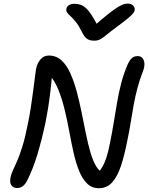

<svg xmlns="http://www.w3.org/2000/svg" viewBox="-20 -1012 805 1044"><path d="M72.4 10.4Q54 10.4 42.7 -3.6Q31.4 -17.6 37.2 -47Q41.2 -67 51.1 -87.6Q61 -108.2 74.3 -138.9Q87.6 -169.6 102.5 -218Q117.4 -266.4 132.2 -342Q141.2 -385 148.2 -431.5Q155.2 -478 160.7 -520.5Q166.2 -563 170.2 -594.5Q174.2 -626 176.2 -638Q182.2 -668 200.2 -689Q218.2 -710 245.2 -710Q285.2 -710 313.6 -684.4Q342 -658.8 362 -614.6Q382 -570.4 396.8 -515.5Q411.6 -460.6 423.6 -401.3Q435.6 -342 446.9 -285.9Q458.2 -229.8 471.9 -182.9Q485.6 -136 503.8 -106.4Q522 -76.8 547.8 -71.2L503 -56.4Q522.4 -80.6 536 -103.7Q549.6 -126.8 559.5 -158.1Q569.4 -189.4 578.2 -235Q590.2 -294.4 599.1 -349.8Q608 -405.2 617.2 -458Q626.4 -510.8 639.2 -560.1Q652 -609.4 672 -656.6Q683.6 -683.6 696.5 -695.3Q709.4 -707 727.8 -707Q746.6 -707 755.7 -694.9Q764.8 -682.8 765.3 -664.9Q765.8 -647 758.4 -627.4Q739.4 -579.4 727.4 -533.6Q715.4 -487.8 706.9 -442.2Q698.4 -396.6 690.8 -347.3Q683.2 -298 671.2 -242Q657 -168.6 638.2 -111.3Q619.4 -54 590.8 -21.3Q562.2 11.4 518 11.4Q479.6 11.4 453.5 -14.1Q427.4 -39.6 409.9 -83.3Q392.4 -127 380.1 -181.7Q367.8 -236.4 356.8 -296.6Q345.8 -356.8 331.8 -414.6Q317.8 -472.4 298.1 -522.4Q278.4 -572.4 247.4 -606L263.6 -610.4Q258.6 -553.2 252.9 -506.1Q247.2 -459 240.6 -418.6Q234 -378.2 226.6 -342Q206.4 -248.6 183.1 -171.5Q159.8 -94.4 128.8 -32.6Q120.4 -13.6 106.2 -1.6Q92 10.4 72.4 10.4ZM675.8 -992.4Q688.6 -992.4 697 -987.3Q705.4 -982.2 709.5 -974.2Q713.6 -966.2 712.4 -955.8Q710.6 -948.6 704.1 -939.8Q697.6 -931 677.5 -914Q657.4 -897 614 -864.8Q578 -838.4 558.4 -822Q538.8 -805.6 524.8 -798.2Q510.8 -790.8 491.6 -790.8Q467.4 -790.8 452.7 -801.3Q438 -811.8 424 -841.2Q407.2 -874.8 391.5 -893.9Q375.8 -913 363.5 -924Q351.2 -935 344.7 -944.2Q338.2 -953.4 341.4 -965.6Q343.2 -977 355.4 -984.2Q367.6 -991.4 383.8 -991.4Q407.6 -991.4 427.1 -982.2Q446.6 -973 466.7 -946.2Q486.8 -919.4 514.4 -867L486.4 -866.6Q538.8 -912.6 571.8 -938.4Q604.8 -964.2 624.2 -975.5Q643.6 -986.8 654.9 -989.6Q666.2 -992.4 675.8 -992.4Z"/></svg>

Font: Shantell Sans Light
Style: Italic
Weight: 300
Italic angle: -11°
Designer: Stephen Nixon, Anya Danilova, Shantell Martin
Foundry: Arrow Type
Version: Version 1.008;[ac192a2d6]